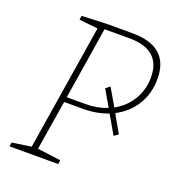

<svg xmlns="http://www.w3.org/2000/svg" viewBox="-127 -795 823 897"><g transform="rotate(20 284.5 -346.5)"><path d="M431 -315 481 -227 460 -212 407 -304Q350 -282 284 -282H189L149 -35L265 -20L262 0H20L23 -20L118 -34L218 -658L125 -668L128 -688L255 -693H379Q562 -693 562 -532Q562 -460 527.5 -403.5Q493 -347 431 -315ZM418 -338Q471 -367 501 -417Q531 -467 531 -528Q531 -666 373 -666H250L193 -307H286Q345 -307 394 -327L347 -408L368 -424Z"/></g></svg>

Font: Bitter Pro ExtraLight
Style: Italic
Weight: 275
Italic angle: -9°
Designer: Sol Matas, and Bitter project Authors
Foundry: Sol Matas
Version: Version 1.010